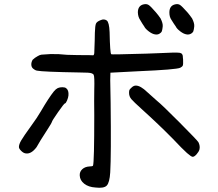

<svg xmlns="http://www.w3.org/2000/svg" viewBox="-20 -753 1040 916"><path d="M460.9 -657.2Q476.6 -664.1 489.3 -655.3Q501 -646.5 502.9 -599.6Q504.9 -499 510.7 -494.1Q512.7 -492.2 677.7 -497.1Q696.3 -498 728.5 -499Q822.3 -503.9 837.9 -501Q853.5 -498 852.5 -478.5Q853.5 -471.7 853.5 -468.8Q854.5 -446.3 852.1 -440.4Q849.6 -434.6 839.8 -429.7Q821.3 -420.9 638.7 -413.1L506.8 -406.2L505.9 -370.1Q505.9 -354.5 507.8 -264.6Q510.7 -11.7 505.9 69.3Q502.9 118.2 489.3 132.3Q475.6 146.5 435.5 141.6Q402.3 139.6 381.8 123.5Q361.3 107.4 360.4 84Q359.4 66.4 372.6 54.2Q385.7 42 408.2 41Q421.9 41 423.8 37.1Q429.7 20.5 429.7 -204.1Q428.7 -277.3 429.7 -324.2Q431.6 -387.7 426.8 -396.5Q424.8 -400.4 417 -403.3Q408.2 -407.2 360.4 -407.2Q182.6 -410.2 156.2 -416Q146.5 -418 137.7 -425.8Q129.9 -432.6 129.4 -444.3Q128.9 -456.1 135.7 -467.8Q145.5 -477.5 160.2 -485.4Q169.9 -491.2 177.7 -492.2Q185.5 -493.2 221.7 -495.1Q271.5 -495.1 278.3 -493.2Q285.2 -491.2 351.6 -490.2Q418.9 -490.2 422.9 -489.3Q427.7 -487.3 429.7 -499Q432.6 -571.3 432.6 -596.7Q433.6 -630.9 438 -640.6Q442.4 -650.4 460.9 -657.2ZM255.9 -333Q265.6 -336.9 277.8 -336.9Q290 -336.9 295.9 -332Q308.6 -322.3 306.6 -297.9Q305.7 -287.1 299.8 -273.4Q293.9 -259.8 290 -259.8Q286.1 -259.8 256.8 -217.8Q227.5 -175.8 227.5 -170.9Q227.5 -168 208 -137.7Q189.5 -109.4 173.8 -84Q160.2 -59.6 154.3 -50.8Q127.9 -15.6 100.6 -21.5Q90.8 -23.4 80.6 -33.7Q70.3 -43.9 70.3 -51.8Q70.3 -64.5 81.1 -83Q91.8 -101.6 129.9 -154.3Q157.2 -191.4 174.8 -221.7Q212.9 -287.1 237.3 -317.4Q246.1 -328.1 255.9 -333ZM607.4 -335Q617.2 -344.7 627.9 -344.7Q650.4 -344.7 682.6 -313.5Q710 -288.1 728.5 -272.5Q752 -253.9 837.4 -168Q922.9 -82 926.8 -74.2Q935.5 -56.6 931.6 -40Q928.7 -29.3 918 -17.1Q907.2 -4.9 899.4 -4.9Q892.6 -4.9 872.1 -22.9Q851.6 -41 803.7 -91.8Q737.3 -159.2 656.2 -232.4Q617.2 -267.6 606.4 -280.3Q595.7 -293 595.7 -310.5Q595.7 -320.3 597.7 -324.2Q599.6 -328.1 607.4 -335ZM666 -732.4Q679.7 -735.4 689.5 -729Q699.2 -722.7 723.6 -694.3Q735.4 -680.7 746.1 -665Q757.8 -641.6 756.3 -627Q754.9 -612.3 752 -603.5Q748 -595.7 739.3 -591.3Q730.5 -586.9 719.7 -588.9Q706.1 -590.8 689.5 -603.5Q672.9 -616.2 668 -627Q660.2 -637.7 648.4 -658.2Q638.7 -671.9 637.7 -693.4Q637.7 -726.6 666 -732.4ZM816.4 -732.4Q830.1 -735.4 839.4 -729Q848.6 -722.7 874 -694.3Q885.7 -680.7 896.5 -665Q908.2 -641.6 906.7 -627Q905.3 -612.3 902.3 -603.5Q898.4 -595.7 889.2 -591.3Q879.9 -586.9 870.1 -588.9Q856.4 -590.8 839.8 -603.5Q823.2 -616.2 818.4 -627Q810.5 -637.7 797.9 -658.2Q788.1 -671.9 788.1 -693.4Q788.1 -726.6 816.4 -732.4Z"/></svg>

Font: JasonHandwriting4
Style: Regular
Weight: 400
Version: Version 1.01.21